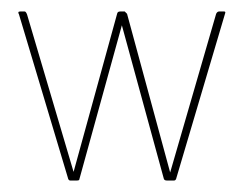

<svg xmlns="http://www.w3.org/2000/svg" viewBox="-20 -314 428 334"><path d="M287 -5Q286 0 283 0H270Q266 0 265 -3L192 -270L118 -2Q118 0 114 0H102Q99 0 98 -5L13 -289Q10 -294 15 -294H23Q25 -294 27 -289L108 -15L184 -291Q185 -294 189 -294H197Q199 -292 199 -292Q199 -292 201 -290L276 -14L356 -290Q358 -294 361 -294H370Q372 -294 372 -292Z"/></svg>

Font: Chathura Thin
Style: Regular
Weight: 250
Designer: Appaji Ambarisha Darbha
Foundry: Aditya Fonts
Version: Version 1.002 2016